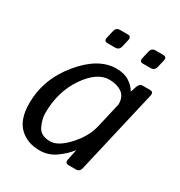

<svg xmlns="http://www.w3.org/2000/svg" viewBox="-166 -806 870 929"><g transform="rotate(30 268.5 -341.0)"><path d="M32.2 -165.5Q32.2 -299.8 123.3 -410.4Q214.4 -521 314.5 -521Q358.4 -521 386.7 -502.7Q415 -484.4 428.7 -460H429.7L439.9 -490.7Q447.3 -512.7 463.9 -512.7H504.9Q526.9 -512.7 522 -490.7L413.6 -22Q408.7 0 386.7 0H347.2Q325.7 0 330.1 -22L342.3 -80.6H341.3Q317.4 -48.8 277.6 -20.3Q237.8 8.3 189 8.3Q118.2 8.3 75.2 -34.4Q32.2 -77.1 32.2 -165.5ZM123 -162.1Q123 -129.9 140.4 -92.5Q157.7 -55.2 211.4 -55.2Q255.4 -55.2 308.6 -113.3Q361.8 -171.4 376.5 -234.4L409.2 -376Q409.2 -419.9 381.1 -438.7Q353 -457.5 311.5 -457.5Q243.2 -457.5 183.1 -369.9Q123 -282.2 123 -162.1ZM215.3 -605.5Q193.4 -605.5 198.7 -627.4L208.5 -669.4Q213.4 -691.4 235.4 -691.4H277.3Q299.3 -691.4 294.4 -669.4L284.7 -627.4Q279.3 -605.5 257.3 -605.5ZM413.6 -605.5Q391.6 -605.5 397 -627.4L406.7 -669.4Q411.6 -691.4 433.6 -691.4H475.6Q497.6 -691.4 492.7 -669.4L482.9 -627.4Q477.5 -605.5 455.6 -605.5Z"/></g></svg>

Font: Istok
Style: Italic
Weight: 500
Italic angle: -13°
Designer: Andrey V. Panov
Foundry: Andrey V. Panov
Version: Version 1.0.3